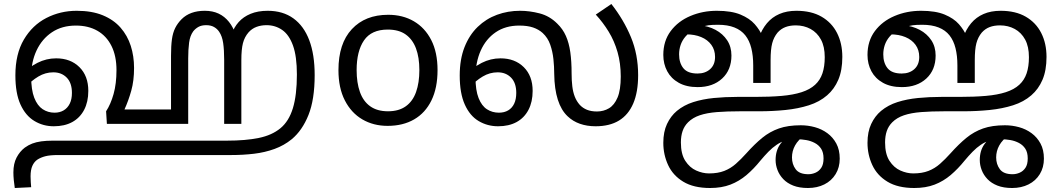

<svg xmlns="http://www.w3.org/2000/svg" viewBox="-20 -620 5321 961"><path d="M1320 -566Q1396 -566 1448.5 -528Q1501 -490 1528 -418.5Q1555 -347 1555 -244Q1555 -122 1524 -44.5Q1493 33 1440 77Q1402 108 1354 125.5Q1306 143 1251.5 149.5Q1197 156 1138 156H272Q230 156 207 162Q184 168 167 179Q151 190 142 210Q133 230 133 263Q133 278 134 291.5Q135 305 136 317L54 321Q51 303 49 281.5Q47 260 47 243Q47 199 63 168.5Q79 138 104 119Q122 106 141.5 98.5Q161 91 186.5 87.5Q212 84 245 84H1116Q1209 84 1275 70.5Q1341 57 1383.5 22Q1426 -13 1446 -78.5Q1466 -144 1466 -247Q1466 -338 1446.5 -392Q1427 -446 1392.5 -470Q1358 -494 1314 -494Q1287 -494 1264 -485.5Q1241 -477 1224 -458Q1204 -435 1196 -404Q1188 -373 1188 -319V0H1102V-321Q1102 -370 1097 -404.5Q1092 -439 1077 -461Q1067 -476 1051 -485Q1035 -494 1012 -494Q989 -494 973.5 -485.5Q958 -477 947 -463Q931 -441 926.5 -406.5Q922 -372 922 -328V0H836V-341Q836 -390 840.5 -423Q845 -456 857 -480Q869 -504 889 -524Q910 -545 939 -555.5Q968 -566 1005 -566Q1044 -566 1074 -552Q1104 -538 1126 -510.5Q1148 -483 1161 -443L1140 -450Q1151 -483 1174.5 -509.5Q1198 -536 1234.5 -551Q1271 -566 1320 -566ZM249 12Q196 12 152 -14.5Q108 -41 82.5 -97Q57 -153 57 -243Q57 -350 99.5 -422Q142 -494 212 -530Q282 -566 364 -566Q440 -566 494.5 -543.5Q549 -521 583.5 -481.5Q618 -442 634.5 -390.5Q651 -339 651 -280Q651 -216 637 -166Q623 -116 603 -72H869L867 0H515L511 -63Q534 -98 548.5 -149.5Q563 -201 563 -269Q563 -340 538 -390Q513 -440 467.5 -466Q422 -492 360 -492Q290 -492 240 -458.5Q190 -425 163 -367.5Q136 -310 136 -237Q136 -170 151.5 -130.5Q167 -91 193.5 -73.5Q220 -56 253 -56Q279 -56 298.5 -67.5Q318 -79 329 -101Q340 -123 340 -155Q340 -205 314 -231.5Q288 -258 247 -258Q207 -258 172 -237Q137 -216 108 -184L93 -248Q123 -283 167.5 -305.5Q212 -328 261 -328Q333 -328 377.5 -284Q422 -240 422 -165Q422 -110 401 -70Q380 -30 341.5 -9Q303 12 249 12Z M2170 -269Q2170 -180 2139.5 -117.5Q2109 -55 2053 -22.5Q1997 10 1920 10Q1849 10 1793.5 -22.5Q1738 -55 1706 -117.5Q1674 -180 1674 -269Q1674 -402 1741 -474Q1808 -546 1923 -546Q1996 -546 2051.5 -513.5Q2107 -481 2138.5 -419.5Q2170 -358 2170 -269ZM1765 -269Q1765 -206 1781.5 -159.5Q1798 -113 1833 -88Q1868 -63 1922 -63Q1976 -63 2011 -88Q2046 -113 2062.5 -159.5Q2079 -206 2079 -269Q2079 -333 2062 -378Q2045 -423 2010.5 -447.5Q1976 -472 1921 -472Q1839 -472 1802 -418Q1765 -364 1765 -269Z M2473 12Q2420 12 2376 -14Q2332 -40 2306.5 -96.5Q2281 -153 2281 -242Q2281 -323 2305 -384Q2329 -445 2371 -485.5Q2413 -526 2467.5 -546Q2522 -566 2583 -566Q2631 -566 2681 -553Q2731 -540 2769 -502Q2797 -475 2812.5 -440Q2828 -405 2834.5 -359Q2841 -313 2841 -252Q2841 -217 2844.5 -188Q2848 -159 2857 -136Q2866 -113 2882 -95Q2897 -79 2918 -70.5Q2939 -62 2968 -62Q3001 -62 3028 -78Q3055 -94 3071 -132Q3087 -170 3087 -237Q3087 -303 3071 -359Q3055 -415 3026.5 -461.5Q2998 -508 2962 -547L3040 -600Q3102 -521 3138 -434Q3174 -347 3174 -244Q3174 -159 3149.5 -102Q3125 -45 3078 -16.5Q3031 12 2961 12Q2918 12 2882.5 -0.5Q2847 -13 2821 -38Q2789 -68 2772 -121Q2755 -174 2754 -250Q2754 -286 2750 -324Q2746 -362 2734 -396.5Q2722 -431 2696 -455Q2676 -473 2648 -482.5Q2620 -492 2579 -492Q2510 -492 2461 -458.5Q2412 -425 2386 -366.5Q2360 -308 2360 -232Q2360 -168 2375.5 -129Q2391 -90 2417.5 -73Q2444 -56 2477 -56Q2504 -56 2523.5 -67.5Q2543 -79 2553.5 -101Q2564 -123 2564 -155Q2564 -205 2538 -231.5Q2512 -258 2471 -258Q2431 -258 2396 -237Q2361 -216 2332 -184L2317 -248Q2347 -283 2391.5 -305.5Q2436 -328 2485 -328Q2557 -328 2601.5 -284Q2646 -240 2646 -165Q2646 -110 2625 -70Q2604 -30 2565.5 -9Q2527 12 2473 12Z M3568 -566Q3641 -566 3686.5 -547Q3732 -528 3757.5 -499Q3783 -470 3796 -439L3778 -430Q3793 -473 3818.5 -503.5Q3844 -534 3881 -550Q3918 -566 3966 -566Q4041 -566 4092 -536.5Q4143 -507 4169.5 -455Q4196 -403 4196 -335Q4196 -268 4176 -221Q4156 -174 4120 -143Q4082 -110 4028.5 -93Q3975 -76 3911.5 -69.5Q3848 -63 3779 -63H3685Q3619 -63 3568.5 -59Q3518 -55 3482.5 -43Q3447 -31 3424 -8Q3405 11 3396.5 36Q3388 61 3388 93Q3388 151 3410 185Q3432 219 3464.5 233.5Q3497 248 3529 248Q3573 248 3605 235.5Q3637 223 3663 200Q3689 177 3715 148Q3757 101 3795 70Q3833 39 3878.5 23Q3924 7 3988 7Q4024 7 4058.5 16.5Q4093 26 4121 46.5Q4149 67 4166 98.5Q4183 130 4183 174Q4183 218 4162.5 251.5Q4142 285 4106 303Q4070 321 4024 321Q3981 321 3950.5 309Q3920 297 3900.5 276.5Q3881 256 3871.5 231Q3862 206 3862 181Q3862 134 3885 102Q3908 70 3942 41L4009 55Q3975 80 3959.5 108Q3944 136 3944 168Q3944 202 3962.5 227Q3981 252 4026 252Q4044 252 4061.5 244.5Q4079 237 4090.5 220Q4102 203 4102 173Q4102 143 4090 124.5Q4078 106 4058 95.5Q4038 85 4015 81Q3992 77 3970 77Q3955 77 3940.5 78.5Q3926 80 3912 83Q3889 90 3867.5 104.5Q3846 119 3826 139.5Q3806 160 3786 184Q3753 225 3716.5 256Q3680 287 3636 304Q3592 321 3534 321Q3452 321 3400 289.5Q3348 258 3324 206Q3300 154 3300 95Q3300 40 3318.5 0.5Q3337 -39 3368 -65Q3403 -94 3450 -109Q3497 -124 3553 -129.5Q3609 -135 3669 -135H3758Q3834 -135 3892 -140Q3950 -145 3992 -158.5Q4034 -172 4060 -196Q4085 -219 4096.5 -253Q4108 -287 4108 -334Q4108 -387 4089 -422Q4070 -457 4037 -475Q4004 -493 3963 -493Q3934 -493 3911.5 -484.5Q3889 -476 3872 -457Q3853 -434 3845 -403.5Q3837 -373 3837 -319V-205H3750V-293Q3750 -341 3740.5 -379Q3731 -417 3710.5 -443Q3690 -469 3656 -482.5Q3622 -496 3574 -496Q3543 -496 3526 -493.5Q3509 -491 3489 -484L3454 -470Q3427 -456 3410.5 -436.5Q3394 -417 3386.5 -394.5Q3379 -372 3379 -348Q3379 -305 3400.5 -278.5Q3422 -252 3471 -252Q3510 -252 3534.5 -274Q3559 -296 3559 -335Q3559 -370 3540.5 -395.5Q3522 -421 3489.5 -434.5Q3457 -448 3415 -448L3479 -494Q3525 -490 3561.5 -470.5Q3598 -451 3619.5 -418.5Q3641 -386 3641 -342Q3641 -270 3594.5 -227Q3548 -184 3472 -184Q3416 -184 3377.5 -205.5Q3339 -227 3319.5 -263.5Q3300 -300 3300 -345Q3300 -415 3337 -464.5Q3374 -514 3435.5 -540Q3497 -566 3568 -566Z M4590 -566Q4663 -566 4708.5 -547Q4754 -528 4779.5 -499Q4805 -470 4818 -439L4800 -430Q4815 -473 4840.5 -503.5Q4866 -534 4903 -550Q4940 -566 4988 -566Q5063 -566 5114 -536.5Q5165 -507 5191.5 -455Q5218 -403 5218 -335Q5218 -268 5198 -221Q5178 -174 5142 -143Q5104 -110 5050.5 -93Q4997 -76 4933.5 -69.5Q4870 -63 4801 -63H4707Q4641 -63 4590.5 -59Q4540 -55 4504.5 -43Q4469 -31 4446 -8Q4427 11 4418.5 36Q4410 61 4410 93Q4410 151 4432 185Q4454 219 4486.5 233.5Q4519 248 4551 248Q4595 248 4627 235.5Q4659 223 4685 200Q4711 177 4737 148Q4779 101 4817 70Q4855 39 4900.5 23Q4946 7 5010 7Q5046 7 5080.5 16.5Q5115 26 5143 46.5Q5171 67 5188 98.5Q5205 130 5205 174Q5205 218 5184.5 251.5Q5164 285 5128 303Q5092 321 5046 321Q5003 321 4972.5 309Q4942 297 4922.5 276.5Q4903 256 4893.5 231Q4884 206 4884 181Q4884 134 4907 102Q4930 70 4964 41L5031 55Q4997 80 4981.5 108Q4966 136 4966 168Q4966 202 4984.5 227Q5003 252 5048 252Q5066 252 5083.5 244.5Q5101 237 5112.5 220Q5124 203 5124 173Q5124 143 5112 124.5Q5100 106 5080 95.5Q5060 85 5037 81Q5014 77 4992 77Q4977 77 4962.5 78.5Q4948 80 4934 83Q4911 90 4889.5 104.5Q4868 119 4848 139.5Q4828 160 4808 184Q4775 225 4738.5 256Q4702 287 4658 304Q4614 321 4556 321Q4474 321 4422 289.5Q4370 258 4346 206Q4322 154 4322 95Q4322 40 4340.5 0.5Q4359 -39 4390 -65Q4425 -94 4472 -109Q4519 -124 4575 -129.5Q4631 -135 4691 -135H4780Q4856 -135 4914 -140Q4972 -145 5014 -158.5Q5056 -172 5082 -196Q5107 -219 5118.5 -253Q5130 -287 5130 -334Q5130 -387 5111 -422Q5092 -457 5059 -475Q5026 -493 4985 -493Q4956 -493 4933.5 -484.5Q4911 -476 4894 -457Q4875 -434 4867 -403.5Q4859 -373 4859 -319V-205H4772V-293Q4772 -341 4762.5 -379Q4753 -417 4732.5 -443Q4712 -469 4678 -482.5Q4644 -496 4596 -496Q4565 -496 4548 -493.5Q4531 -491 4511 -484L4476 -470Q4449 -456 4432.5 -436.5Q4416 -417 4408.5 -394.5Q4401 -372 4401 -348Q4401 -305 4422.5 -278.5Q4444 -252 4493 -252Q4532 -252 4556.5 -274Q4581 -296 4581 -335Q4581 -370 4562.5 -395.5Q4544 -421 4511.5 -434.5Q4479 -448 4437 -448L4501 -494Q4547 -490 4583.5 -470.5Q4620 -451 4641.5 -418.5Q4663 -386 4663 -342Q4663 -270 4616.5 -227Q4570 -184 4494 -184Q4438 -184 4399.5 -205.5Q4361 -227 4341.5 -263.5Q4322 -300 4322 -345Q4322 -415 4359 -464.5Q4396 -514 4457.5 -540Q4519 -566 4590 -566Z"/></svg>

Font: hexltamil05
Style: Book
Weight: 400
Designer: Jelle Bosma - Monotype Design Team
Foundry: Monotype Imaging Inc.
Version: Version 2.003